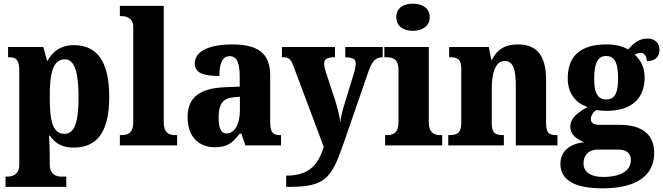

<svg xmlns="http://www.w3.org/2000/svg" viewBox="-20 -792 3613 1046"><path d="M10 226H341V170H312C292 170 251 162 251 105V58C251 18 249 -20 247 -53H252C279 -12 317 12 381 12C509 12 575 -72 575 -265C575 -460 507 -546 383 -546C311 -546 266 -511 240 -462H236L216 -536H24V-480H30C63 -480 85 -471 85 -409V107C85 162 43 170 23 170H10ZM332 -63C268 -63 251 -127 251 -266C251 -393 268 -469 334 -469C387 -469 408 -395 408 -264C408 -128 387 -63 332 -63Z M633 0H945V-56H934C898 -56 872 -71 872 -127V-760H633V-704H644C664 -704 706 -697 706 -645V-127C706 -71 680 -56 644 -56H633Z M1149 10C1218 10 1244 -11 1286 -64H1295L1317 0H1511V-56H1508C1466 -56 1452 -72 1452 -126V-380C1452 -505 1382 -550 1244 -550C1133 -550 1041 -519 1041 -446C1041 -397 1084 -378 1175 -378C1175 -448 1193 -486 1231 -486C1271 -486 1286 -448 1286 -374V-320L1210 -317C1070 -312 1002 -263 1002 -154C1002 -42 1068 10 1149 10ZM1214 -65C1184 -65 1171 -95 1171 -150C1171 -221 1191 -257 1253 -262L1287 -265V-191C1287 -115 1258 -65 1214 -65Z M1539 165V226H1558C1751 226 1786 178 1849 -3L1990 -410C2008 -460 2028 -479 2062 -480H2065V-536H1861V-480H1865C1902 -478 1918 -471 1918 -445C1918 -431 1912 -405 1908 -392L1851 -207C1845 -184 1838 -158 1834 -127C1831 -153 1821 -196 1808 -239L1755 -400C1750 -416 1746 -432 1746 -445C1746 -468 1760 -480 1801 -480H1805V-536H1516V-480H1521C1550 -480 1563 -474 1578 -434L1744 9C1714 100 1670 165 1539 165Z M2229 -624C2279 -624 2321 -649 2321 -698C2321 -749 2279 -772 2229 -772C2178 -772 2139 -749 2139 -698C2139 -649 2178 -624 2229 -624ZM2078 0H2389V-56H2379C2342 -56 2316 -71 2316 -127V-536H2074V-480H2090C2125 -480 2151 -465 2151 -413V-128C2151 -71 2126 -56 2089 -56H2078Z M2422 0H2725V-56H2721C2680 -56 2659 -65 2659 -121V-306C2659 -387 2676 -460 2730 -460C2777 -460 2790 -410 2790 -325V0H3017V-56H3013C2971 -56 2955 -65 2955 -126V-357C2955 -492 2902 -550 2802 -550C2724 -550 2686 -516 2660 -467H2656L2643 -536H2427V-480H2431C2472 -480 2493 -471 2493 -416V-124C2493 -65 2469 -56 2427 -56H2422Z M3262 234C3453 234 3544 161 3544 41C3544 -56 3483 -112 3354 -112H3243C3217 -112 3199 -121 3199 -143C3199 -165 3216 -186 3230 -193C3241 -190 3271 -188 3284 -188C3428 -188 3492 -262 3492 -370C3492 -428 3468 -467 3438 -494C3447 -499 3457 -504 3471 -504C3485 -504 3504 -491 3504 -459C3556 -459 3573 -489 3573 -522C3573 -554 3550 -582 3508 -582C3459 -582 3430 -554 3402 -523C3369 -541 3333 -550 3284 -550C3138 -550 3073 -483 3073 -365C3073 -280 3120 -229 3181 -209C3125 -178 3087 -148 3087 -103C3087 -55 3126 -32 3163 -17C3085 -10 3033 33 3033 100C3033 188 3109 234 3262 234ZM3282 -250C3230 -250 3217 -298 3217 -364C3217 -433 3230 -487 3282 -487C3336 -487 3347 -435 3347 -365C3347 -297 3336 -250 3282 -250ZM3265 172C3203 172 3159 148 3159 99C3159 40 3203 23 3234 23H3350C3395 23 3417 45 3417 80C3417 137 3364 172 3265 172Z"/></svg>

Font: Noto Serif Sinhala SemiCondensed ExtraBold
Style: Regular
Weight: 800
Width: 4
Designer: Jelle Bosma - Monotype Design Team
Foundry: Monotype Imaging Inc.
Version: Version 2.007